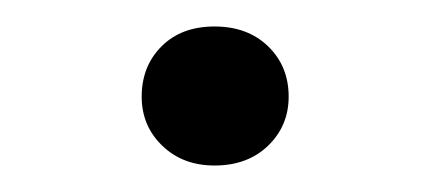

<svg xmlns="http://www.w3.org/2000/svg" viewBox="-20 -344 325 145"><path d="M87 -271Q87 -294 102 -309Q117 -324 142 -324Q167 -324 182.5 -309Q198 -294 198 -271Q198 -249 182.5 -234Q167 -219 142 -219Q118 -219 102.5 -234Q87 -249 87 -271Z"/></svg>

Font: Buenard
Style: Regular
Weight: 400
Version: Version 2.000